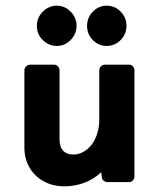

<svg xmlns="http://www.w3.org/2000/svg" viewBox="-20 -642 587 677"><path d="M435 -414Q443 -414 448.5 -408Q454 -402 454 -394V-20Q454 -12 448.5 -6Q443 0 435 0H358Q352 0 345.5 -5Q339 -10 339 -18L337 -34Q336 -37 336 -32Q336 -27 336 -34Q312 -11 278.5 2Q245 15 206 15Q176 15 150.5 5Q125 -5 106.5 -22.5Q88 -40 77.5 -64Q67 -88 66 -117V-394Q66 -402 72 -408Q78 -414 87 -414H171Q179 -414 184.5 -408Q190 -402 190 -394V-147Q192 -98 238 -97Q257 -97 274 -106.5Q291 -116 303.5 -132.5Q316 -149 323 -171.5Q330 -194 330 -221V-394Q330 -402 336 -408Q342 -414 350 -414ZM181 -622Q208 -622 229 -601Q250 -580 250 -551Q250 -522 229 -501Q208 -480 181 -480Q152 -480 131 -500.5Q110 -521 110 -551Q110 -580 131 -601Q152 -622 181 -622ZM356 -622Q385 -622 405.5 -601Q426 -580 426 -551Q426 -522 405.5 -501Q385 -480 356 -480Q328 -480 307.5 -500.5Q287 -521 287 -551Q287 -580 307.5 -601Q328 -622 356 -622Z"/></svg>

Font: Stadtwerke
Style: Bold
Weight: 700
Designer: Santiago Orozco
Foundry: Typemade
Version: Version 1.003